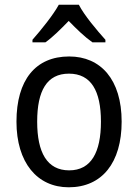

<svg xmlns="http://www.w3.org/2000/svg" viewBox="-20 -786 586 816"><path d="M315 -766H230C206 -722 155 -659 118 -617V-606H173C204 -628 238 -662 272 -697C306 -662 340 -629 373 -606H428V-617C392 -657 338 -721 315 -766ZM497 -269C497 -448 408 -546 274 -546C131 -546 50 -446 50 -269C50 -95 138 10 272 10C414 10 497 -95 497 -269ZM138 -269C138 -400 179 -473 273 -473C367 -473 409 -400 409 -269C409 -138 367 -62 274 -62C180 -62 138 -138 138 -269Z"/></svg>

Font: Noto Sans Lao Looped SemiCondensed
Style: Regular
Weight: 400
Width: 4
Designer: Mark Frömberg, Ben Mitchell
Foundry: The Fontpad Ltd
Version: Version 1.003